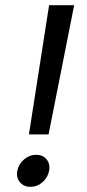

<svg xmlns="http://www.w3.org/2000/svg" viewBox="-20 -717 338 743"><path d="M170 -697H267L168 -197H92ZM170 -56Q165 -30 144.5 -12Q124 6 98 6Q72 6 57 -12Q42 -30 47 -56Q52 -82 73 -100Q94 -118 120 -118Q146 -118 160.5 -100Q175 -82 170 -56Z"/></svg>

Font: SVN-Poppins
Style: Italic
Weight: 400
Italic angle: -10°
Designer: Ninad Kale (Devanagari), Jonny Pinhorn (Latin)
Foundry: Indian Type Foundry
Version: Version 3.002 2017; ttfautohint (v1.8.3)